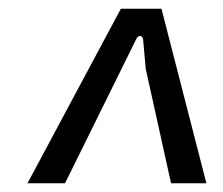

<svg xmlns="http://www.w3.org/2000/svg" viewBox="-20 -770 510 440"><path d="M43 -350 257 -750H350L453 -350H372L314 -612L308 -679Q307 -687 301.5 -687.5Q296 -688 292 -680L129 -350Z"/></svg>

Font: Finlandica
Style: Italic
Weight: 400
Italic angle: -8°
Designer: Niklas Ekholm, Juho Hiilivirta, Jaakko Suomalainen
Foundry: Helsinki Type Studio
Version: Version 1.064